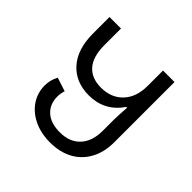

<svg xmlns="http://www.w3.org/2000/svg" viewBox="-182 -884 1063 1063"><g transform="rotate(45 350.0 -352.0)"><path d="M351 10Q279 10 224 -16.5Q169 -43 138 -89Q107 -135 107 -193Q107 -236 128 -274L208 -248Q204 -235 202 -223Q200 -211 200 -199Q200 -139 239 -103.5Q278 -68 350 -68Q426 -68 469 -114Q512 -160 512 -242V-326Q512 -343 513.5 -370.5Q515 -398 517 -428H511Q474 -375 426 -350.5Q378 -326 319 -326Q215 -326 154 -394Q93 -462 93 -585V-714H183V-584Q183 -494 222.5 -449Q262 -404 336 -404Q416 -404 464 -455Q512 -506 512 -594V-714H602V-242Q602 -165 571 -108Q540 -51 484 -20.5Q428 10 351 10Z"/></g></svg>

Font: Go Noto Kurrent-Regular
Style: Regular
Weight: 400
Designer: Monotype Design Team
Foundry: Monotype Imaging Inc.
Version: Version 2.012; ttfautohint (v1.8.4.7-5d5b)